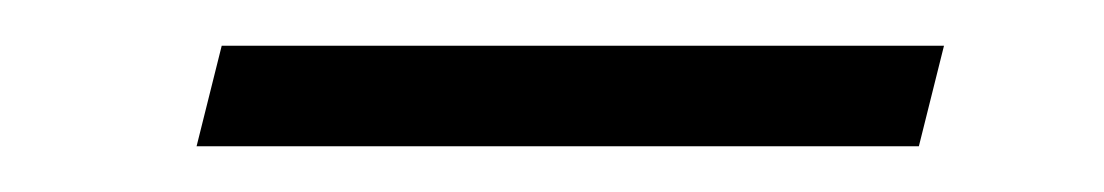

<svg xmlns="http://www.w3.org/2000/svg" viewBox="-20 -322 483 84"><path d="M66 -258 77 -302H393L382 -258Z"/></svg>

Font: Red Hat Text
Style: Italic
Weight: 300
Italic angle: -12°
Designer: Pentagram, MCKL
Foundry: Pentagram, MCKL
Version: Version 1.023